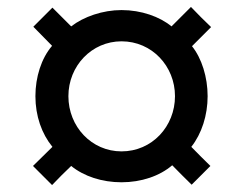

<svg xmlns="http://www.w3.org/2000/svg" viewBox="-20 -615 703 553"><path d="M82 -338C82 -281 100 -230 131 -192L75 -137L130 -82C148 -101 166 -119 185 -137C222 -107 274 -90 330 -90C387 -90 440 -108 476 -139C494 -120 514 -101 532 -83L586 -137C568 -155 549 -173 531 -192C561 -230 578 -283 578 -338C578 -393 561 -447 533 -482L588 -537C568 -556 549 -575 530 -595L474 -539C440 -567 387 -586 330 -586C276 -586 221 -567 185 -539L131 -593L76 -538L130 -483C99 -447 82 -393 82 -338ZM177 -338C177 -425 244 -496 330 -496C418 -496 484 -424 484 -338C484 -251 418 -179 330 -179C244 -179 177 -250 177 -338Z"/></svg>

Font: Chivo
Style: Bold
Weight: 700
Designer: Hector Gatti
Foundry: Omnibus-Type
Version: Version 1.003;PS 001.003;hotconv 1.0.70;makeotf.lib2.5.58329